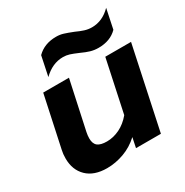

<svg xmlns="http://www.w3.org/2000/svg" viewBox="-163 -827 941 975"><g transform="rotate(-30 307.5 -339.0)"><path d="M185 -650Q228 -693 297 -693Q319 -693 338.5 -687Q358 -681 391 -668Q417 -656 437.5 -649.5Q458 -643 480 -643Q542 -643 591 -693L567 -578Q526 -536 457 -536Q432 -536 410 -542.5Q388 -549 360 -562Q330 -575 312.5 -580.5Q295 -586 275 -586Q213 -586 161 -535ZM30 -133Q30 -160 35 -181L99 -480H250L189 -197Q185 -178 185 -161Q185 -130 202 -116.5Q219 -103 256 -103Q294 -103 331 -121Q368 -139 398 -175L463 -480H614L512 0H366L378 -58Q338 -21 288.5 -3Q239 15 189 15Q113 15 71.5 -25.5Q30 -66 30 -133Z"/></g></svg>

Font: Prompt Semibold
Style: Italic
Weight: 600
Italic angle: -12°
Designer: Katatrad Team
Foundry: CadsonDemak
Version: Version 1.000